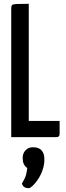

<svg xmlns="http://www.w3.org/2000/svg" viewBox="-20 -720 349 1008"><path d="M39 0V-675Q39 -688 43 -693Q47 -698 66.5 -699Q86 -700 131 -700V-85H293V-18Q293 -7 288 -3.5Q283 0 275 0ZM131 268Q118 268 109 263Q100 258 95 244Q112 215 116.5 198.5Q121 182 123 162Q110 153 104.5 140Q99 127 99 109Q99 85 114 69Q129 53 153 53Q183 53 198 69Q213 85 213 117Q213 145 203.5 172.5Q194 200 179.5 221.5Q165 243 151.5 255.5Q138 268 131 268Z"/></svg>

Font: Yanone Kaffeesatz Medium
Style: Regular
Weight: 500
Designer: Yanone (Cyrillic: Daniel Pouzeot, Huerta Tipografica, and Cyreal)
Foundry: Yanone
Version: Version 2.003